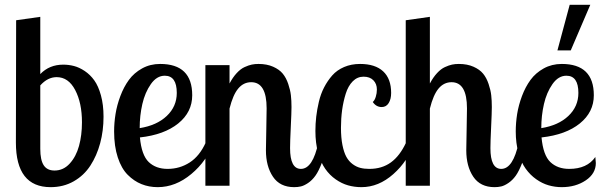

<svg xmlns="http://www.w3.org/2000/svg" viewBox="-20 -770 2513 796"><path d="M45.9 -179.2 46.9 -686 147 -700.2V-462.9Q184.6 -502 242.2 -502Q265.1 -502 286.9 -496.3Q308.6 -490.7 331.3 -475.6Q354 -460.4 370.8 -437Q387.7 -413.6 398.4 -374.8Q409.2 -335.9 409.2 -286.1Q409.2 -228 395.3 -176.3Q381.3 -124.5 354.7 -83.5Q328.1 -42.5 285.6 -18.3Q243.2 5.9 189.9 5.9Q45.9 5.9 45.9 -179.2ZM319.8 -263.2Q319.8 -343.3 291.7 -396.7Q263.7 -450.2 214.8 -450.2Q177.7 -450.2 147 -416V-152.8Q147 -106.9 161.1 -85Q175.3 -63 206.1 -63Q242.7 -63 269 -91.8Q295.4 -120.6 307.6 -165Q319.8 -209.5 319.8 -263.2Z M776.9 -375Q776.9 -305.2 719 -258.3Q661.1 -211.4 560.1 -200.2Q566.9 -126.5 596.7 -98.1Q626.5 -69.8 674.8 -69.8Q725.1 -69.8 766.4 -96.4Q807.6 -123 833 -179.2H864.7Q838.4 -103 773.2 -48.6Q708 5.9 633.8 5.9Q597.7 5.9 566.7 -6.6Q535.6 -19 509.5 -45.2Q483.4 -71.3 468.3 -117.4Q453.1 -163.6 453.1 -225.1Q453.1 -260.7 459 -297.4Q464.8 -334 479 -371.8Q493.2 -409.7 514.4 -438.7Q535.6 -467.8 569.1 -486.3Q602.5 -504.9 644 -504.9Q776.9 -504.9 776.9 -375ZM559.1 -238.8Q629.9 -250 671.4 -289.3Q712.9 -328.6 712.9 -384.8Q712.9 -456.1 663.1 -456.1Q629.9 -456.1 605.5 -421.4Q581.1 -386.7 570.1 -338.6Q559.1 -290.5 559.1 -238.8Z M831.5 -500H931.6V-423.8Q945.3 -449.7 961.4 -467Q977.5 -484.4 994.1 -491.9Q1010.7 -499.5 1023.7 -502.2Q1036.6 -504.9 1051.8 -504.9Q1086.4 -504.9 1112.3 -493.4Q1138.2 -481.9 1152.3 -464.6Q1166.5 -447.3 1175 -421.9Q1183.6 -396.5 1186 -374.8Q1188.5 -353 1188.5 -326.2Q1188.5 -303.2 1185.5 -242.7Q1182.6 -182.1 1182.6 -155.8Q1182.6 -69.8 1227.5 -69.8Q1276.9 -69.8 1299.8 -179.2H1336.4Q1328.1 -131.3 1314.7 -95.9Q1301.3 -60.5 1287.6 -41.5Q1273.9 -22.5 1257.1 -11.2Q1240.2 0 1227.3 2.9Q1214.4 5.9 1199.7 5.9Q1140.6 5.9 1111.6 -37.4Q1082.5 -80.6 1082.5 -147Q1082.5 -159.2 1084 -233.2Q1085.4 -307.1 1085.4 -320.8Q1085.4 -429.2 1021.5 -429.2Q989.7 -429.2 967.8 -403.1Q945.8 -377 931.6 -319.8V0H831.5Z M1525.4 -347.2Q1533.2 -353.5 1537.8 -368.4Q1542.5 -383.3 1542.5 -398.9Q1542.5 -422.4 1527.8 -437.3Q1513.2 -452.1 1487.3 -452.1Q1461.4 -452.1 1442.4 -432.9Q1423.3 -413.6 1413.3 -381.3Q1403.3 -349.1 1398.4 -314Q1393.6 -278.8 1393.6 -240.2Q1393.6 -199.2 1399.7 -168.7Q1405.8 -138.2 1416 -119.6Q1426.3 -101.1 1441.9 -89.6Q1457.5 -78.1 1473.9 -74Q1490.2 -69.8 1511.2 -69.8Q1563.5 -69.8 1600.6 -96.7Q1637.7 -123.5 1663.6 -179.2H1697.3Q1671.9 -102.5 1610.8 -48.3Q1549.8 5.9 1478.5 5.9Q1449.7 5.9 1423.3 -1.5Q1397 -8.8 1371.8 -26.4Q1346.7 -43.9 1328.4 -70.1Q1310.1 -96.2 1298.8 -136.5Q1287.6 -176.8 1287.6 -227.1Q1287.6 -256.8 1291 -286.4Q1294.4 -315.9 1302 -348.1Q1309.6 -380.4 1323.7 -407.7Q1337.9 -435.1 1357.4 -457.3Q1377 -479.5 1406.7 -492.2Q1436.5 -504.9 1472.7 -504.9Q1535.6 -504.9 1568.6 -474.1Q1601.6 -443.4 1601.6 -384.8Q1601.6 -358.9 1591.3 -342.5Q1581.1 -326.2 1562.5 -326.2Q1539.6 -326.2 1525.4 -347.2Z M1662.1 -686 1762.2 -700.2V-423.8Q1775.9 -449.7 1792 -467Q1808.1 -484.4 1824.7 -491.9Q1841.3 -499.5 1854.2 -502.2Q1867.2 -504.9 1882.3 -504.9Q1917 -504.9 1942.9 -493.4Q1968.8 -481.9 1982.9 -464.6Q1997.1 -447.3 2005.6 -421.9Q2014.2 -396.5 2016.6 -374.8Q2019 -353 2019 -326.2Q2019 -303.2 2016.1 -242.7Q2013.2 -182.1 2013.2 -155.8Q2013.2 -69.8 2058.1 -69.8Q2107.4 -69.8 2130.4 -179.2H2167Q2158.7 -131.3 2145.3 -95.9Q2131.8 -60.5 2118.2 -41.5Q2104.5 -22.5 2087.6 -11.2Q2070.8 0 2057.9 2.9Q2044.9 5.9 2030.3 5.9Q1971.2 5.9 1942.1 -37.4Q1913.1 -80.6 1913.1 -147Q1913.1 -159.2 1914.6 -233.2Q1916 -307.1 1916 -320.8Q1916 -429.2 1852.1 -429.2Q1820.3 -429.2 1798.3 -403.1Q1776.4 -377 1762.2 -319.8V0H1662.1Z M2441.9 -375Q2441.9 -305.2 2384 -258.3Q2326.2 -211.4 2225.1 -200.2Q2231.9 -126.5 2261.7 -98.1Q2291.5 -69.8 2339.8 -69.8Q2414.1 -69.8 2448.2 -119.1Q2450.2 -101.6 2450.2 -94.2Q2450.2 -50.3 2408.4 -22.2Q2366.7 5.9 2309.1 5.9Q2281.2 5.9 2254.6 -1.7Q2228 -9.3 2203.1 -26.9Q2178.2 -44.4 2159.4 -70.6Q2140.6 -96.7 2129.4 -136.5Q2118.2 -176.3 2118.2 -225.1Q2118.2 -260.7 2124 -297.4Q2129.9 -334 2144 -371.8Q2158.2 -409.7 2179.4 -438.7Q2200.7 -467.8 2234.1 -486.3Q2267.6 -504.9 2309.1 -504.9Q2441.9 -504.9 2441.9 -375ZM2224.1 -238.8Q2294.9 -250 2336.4 -289.3Q2377.9 -328.6 2377.9 -384.8Q2377.9 -456.1 2328.1 -456.1Q2294.9 -456.1 2270.5 -421.4Q2246.1 -386.7 2235.1 -338.6Q2224.1 -290.5 2224.1 -238.8ZM2291 -561 2341.8 -750H2427.2L2346.2 -561Z"/></svg>

Font: Lobster Two
Style: Regular
Weight: 400
Designer: Pablo Impallari
Foundry: Pablo Impallari. www.impallari.com
Version: Version 1.006